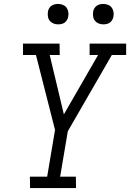

<svg xmlns="http://www.w3.org/2000/svg" viewBox="-20 -957 662 977"><path d="M367 0H133L132 -58H220L260 -296L163 -677H97V-735H283L284 -677H233L305 -375L479 -677H436V-735H622V-677H549L325 -289L286 -58H366ZM506 -833Q493 -833 482 -837.5Q471 -842 463.5 -851Q456 -860 454 -872.5Q452 -885 454 -898Q455 -906 460 -914.5Q465 -923 472.5 -928Q480 -933 488.5 -935Q497 -937 505 -937Q518 -937 529.5 -932.5Q541 -928 548 -919Q555 -910 557.5 -897.5Q560 -885 557 -872Q556 -864 551 -855.5Q546 -847 539 -842Q532 -837 523 -835Q514 -833 506 -833ZM276 -833Q263 -833 252 -837.5Q241 -842 233.5 -851Q226 -860 224 -872.5Q222 -885 224 -898Q225 -906 230 -914.5Q235 -923 242.5 -928Q250 -933 258.5 -935Q267 -937 275 -937Q288 -937 299.5 -932.5Q311 -928 318 -919Q325 -910 327.5 -897.5Q330 -885 327 -872Q326 -864 321 -855.5Q316 -847 309 -842Q302 -837 293 -835Q284 -833 276 -833Z"/></svg>

Font: Iosevka HT Light Extended
Style: Italic
Weight: 300
Width: 7
Italic angle: -9°
Monospace: yes
Designer: Belleve Invis
Foundry: Belleve Invis
Version: Version 32.3.0; ttfautohint (v1.8.4)